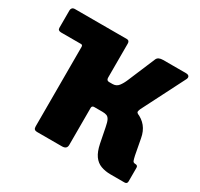

<svg xmlns="http://www.w3.org/2000/svg" viewBox="-154 -939 1185 1136"><g transform="rotate(30 438.5 -371.0)"><path d="M28 -600V-719Q28 -729 34 -735.5Q40 -742 53 -742H340L425 -571V-222L198 -220V-567Q198 -581 187 -581H51Q28 -581 28 -600ZM225 0Q209 0 203.5 -6Q198 -12 198 -25V-719Q198 -742 217 -742H407Q425 -742 425 -721V-489Q425 -469 443 -469H487L588 -412Q642 -409 680 -393.5Q718 -378 741.5 -349Q765 -320 773 -276L793 -170Q798 -147 802 -137Q806 -127 819 -127Q837 -127 837 -111V-18Q837 0 819 0H724Q687 0 657.5 -11Q628 -22 608.5 -49.5Q589 -77 579 -126L559 -227Q553 -259 545.5 -273.5Q538 -288 526.5 -292.5Q515 -297 497 -297H441Q425 -297 425 -282V-29Q425 0 392 0ZM462 -373 466 -469Q492 -469 507 -488Q522 -507 534 -536L612 -721Q621 -742 655 -742H810Q827 -742 832 -733.5Q837 -725 831 -713L683 -422Q679 -413 677.5 -404.5Q676 -396 686 -391Z"/></g></svg>

Font: Libre Franklin Black
Style: Regular
Weight: 900
Designer: Pablo Impallari, Rodrigo Fuenzalida, Nhung Nguyen
Foundry: Impallari Type
Version: Version 3.000